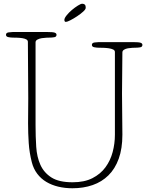

<svg xmlns="http://www.w3.org/2000/svg" viewBox="-20 -992 795 1026"><path d="M438 -950Q438 -942 424 -929.5Q410 -917 392 -905Q374 -893 356.5 -884Q339 -875 332 -875Q324 -875 324 -886Q324 -895 336 -910Q348 -925 364 -938.5Q380 -952 396 -962Q412 -972 419 -972Q427 -972 432.5 -968Q438 -964 438 -950ZM170 -323Q170 -263 173.5 -208Q177 -153 196 -111Q215 -69 255 -43.5Q295 -18 368 -18Q431 -18 474 -40Q517 -62 543.5 -98Q570 -134 582 -179.5Q594 -225 594 -272V-714Q594 -723 584.5 -727.5Q575 -732 561.5 -734Q548 -736 533 -736.5Q518 -737 508 -737Q497 -737 484 -739.5Q471 -742 471 -752Q471 -763 485 -765Q499 -767 508 -767H690Q722 -767 731.5 -763.5Q741 -760 741 -752Q741 -741 728.5 -739Q716 -737 704 -737Q699 -737 687.5 -736.5Q676 -736 664 -734Q652 -732 643 -726.5Q634 -721 634 -712Q634 -656 633 -601.5Q632 -547 632 -492Q632 -437 633 -382Q634 -327 634 -272Q634 -198 614.5 -144Q595 -90 559.5 -55Q524 -20 475 -3Q426 14 367 14Q327 14 291.5 5.5Q256 -3 227.5 -20Q199 -37 179 -63.5Q159 -90 150 -125Q137 -176 133.5 -227.5Q130 -279 130 -334Q130 -366 130.5 -399.5Q131 -433 131 -467Q131 -542 130 -617Q129 -692 129 -768Q129 -777 120.5 -781.5Q112 -786 99.5 -788Q87 -790 73 -790.5Q59 -791 49 -791Q38 -791 25 -793.5Q12 -796 12 -806Q12 -817 26 -819Q40 -821 49 -821H231Q263 -821 272.5 -817.5Q282 -814 282 -806Q282 -795 269.5 -793Q257 -791 245 -791Q240 -791 228 -790.5Q216 -790 203 -788Q190 -786 180 -780.5Q170 -775 170 -766Z"/></svg>

Font: Life Savers
Style: Regular
Weight: 400
Designer: Pablo Impallari, Rodrigo Fuenzalida, Brenda Gallo
Foundry: Pablo Impallari, Rodrigo Fuenzalida, Brenda Gallo
Version: Version 3.001; ttfautohint (v0.95) -l 8 -r 50 -G 200 -x 14 -